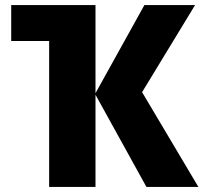

<svg xmlns="http://www.w3.org/2000/svg" viewBox="-20 -734 799 754"><path d="M746 -714 538 -372 759 0H555L355 -362V0H173V-573H24V-714H355V-368L547 -714Z"/></svg>

Font: Noto Sans Disp ExtBd
Style: Regular
Weight: 800
Designer: Monotype Design Team
Foundry: Monotype Imaging Inc.
Version: Version 2.000;GOOG;noto-source:20170915:90ef993387c0; ttfaut